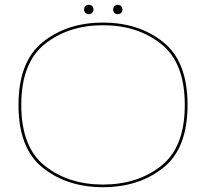

<svg xmlns="http://www.w3.org/2000/svg" viewBox="-20 -775 877 799"><path d="M408.5 4Q557.5 4 659 -76.5Q760.5 -157 760.5 -338Q760.5 -519 659 -600Q557.5 -681 408.5 -681Q259.5 -681 158.2 -600Q57 -519 57 -338Q57 -157 158.5 -76.5Q260 4 408.5 4ZM408.5 -7Q265 -7 166.8 -84.8Q68.5 -162.5 68.5 -338Q68.5 -514 166.8 -592Q265 -670 408.5 -670Q552.5 -670 650.8 -592Q749 -514 749 -338Q749 -162.5 650.8 -84.8Q552.5 -7 408.5 -7ZM350 -716Q358 -716 363.5 -721.5Q369 -727 369 -735Q369 -744 363.5 -749.5Q358 -755 350 -755Q341 -755 335.5 -749.5Q330 -744 330 -735Q330 -727 335.5 -721.5Q341 -716 350 -716ZM470 -716Q478.5 -716 484 -721.5Q489.5 -727 489.5 -735Q489.5 -744 484 -749.5Q478.5 -755 470 -755Q462 -755 456.5 -749.5Q451 -744 451 -735Q451 -727 456.5 -721.5Q462 -716 470 -716Z"/></svg>

Font: Anybody Expanded Thin
Style: Regular
Weight: 250
Width: 7
Version: Version 1.113;gftools[0.9.25]